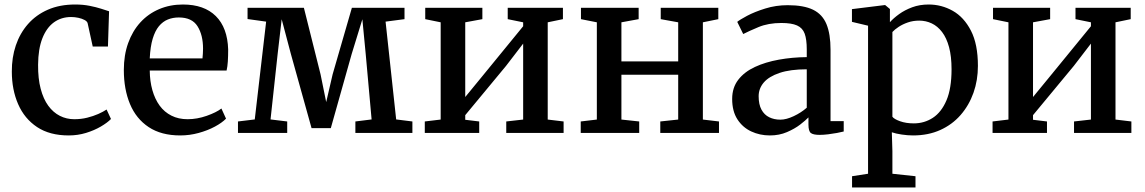

<svg xmlns="http://www.w3.org/2000/svg" viewBox="-20 -590 5079 852"><path d="M285 11Q200.5 11 144.5 -26.2Q88.5 -63.5 60.5 -127.8Q32.5 -192 32.5 -272Q32 -334.5 50.2 -388.5Q68.5 -442.5 104.2 -483.2Q140 -524 192.5 -547Q245 -570 313.5 -570Q348.5 -570 377.5 -564.2Q406.5 -558.5 428.2 -551.5Q450 -544.5 464 -540L459 -383.5H391.5L369 -486.5Q367 -495 355.5 -501.2Q344 -507.5 327.8 -511Q311.5 -514.5 295.5 -514.5Q252 -514.5 219.2 -490.8Q186.5 -467 168 -420Q149.5 -373 149 -302.5Q148.5 -241.5 160.5 -196Q172.5 -150.5 194.2 -120.8Q216 -91 245.5 -76Q275 -61 309.5 -61Q340.5 -61 367.2 -67.8Q394 -74.5 416 -84.2Q438 -94 453 -104L472.5 -62Q456.5 -45.5 427.5 -28.5Q398.5 -11.5 361.8 -0.2Q325 11 285 11Z M780 11Q695.5 11 639.8 -26Q584 -63 556.8 -128.5Q529.5 -194 529.5 -279.5Q529.5 -345.5 548.8 -399Q568 -452.5 603 -490.8Q638 -529 686.2 -549.5Q734.5 -570 791.5 -570Q886 -570 937.8 -518.5Q989.5 -467 992.5 -370.5Q992.5 -340 991 -317.2Q989.5 -294.5 985.5 -277H644.5Q645 -229.5 656.2 -189.8Q667.5 -150 688.5 -121.2Q709.5 -92.5 740.8 -76.8Q772 -61 812.5 -61Q854.5 -61 897.2 -76Q940 -91 962.5 -108.5L983 -63.5Q965 -45 933.2 -28Q901.5 -11 861.5 0Q821.5 11 780 11ZM644.5 -331H878.5Q879.5 -339.5 880.2 -352Q881 -364.5 881 -374Q881 -434.5 856.5 -473.5Q832 -512.5 773.5 -512.5Q747 -512.5 724.8 -503.5Q702.5 -494.5 685.2 -473.8Q668 -453 657.5 -418Q647 -383 644.5 -331Z M1036 0V-51L1110.5 -60L1161 -494L1078.5 -505.5V-555.5H1328.5L1402.5 -260L1427.5 -137L1456 -260L1541.5 -555.5H1775V-505L1691 -494L1738 -60L1810 -51V0H1557V-51L1629 -60L1603 -348.5L1588 -504.5L1540.5 -350L1448 -21.5H1362.5L1270.5 -351.5L1230 -504.5L1212 -350L1180.5 -60L1254.5 -51V0Z M1865 0V-51L1935.5 -59.5V-491L1867 -505V-555.5H2120.5V-505L2044.5 -491V-159.5L2115.5 -246L2301.5 -473.5V-491L2233 -505V-555.5H2478V-505L2410.5 -491V-59.5L2481 -51V0H2226.5V-51L2301.5 -59.5V-396.5L2225.5 -297.5L2044.5 -79V-58.5L2106.5 -51V0Z M2557 0V-51L2628.5 -59.5V-491L2558 -505V-555.5H2814V-505L2737.5 -491V-317.5H2989.5V-491L2912 -505V-555.5H3167.5V-505L3099 -491V-59.5L3170.5 -51V0H2910V-51L2989.5 -59.5V-258.5H2737.5V-59.5L2816.5 -51V0Z M3396.5 11Q3351.5 11 3313.5 -6.8Q3275.5 -24.5 3252.2 -60.5Q3229 -96.5 3229 -151Q3229 -201 3256 -236Q3283 -271 3329.8 -292.8Q3376.5 -314.5 3436 -325.2Q3495.5 -336 3560 -336.5V-371Q3560 -415 3550.8 -440.5Q3541.5 -466 3517 -477Q3492.5 -488 3447.5 -488Q3389.5 -488 3345.8 -469.8Q3302 -451.5 3278 -439L3251.5 -493Q3262 -502 3295.2 -519.8Q3328.5 -537.5 3375.8 -552.2Q3423 -567 3475.5 -567Q3546.5 -567 3588 -546.8Q3629.5 -526.5 3647.5 -482.8Q3665.5 -439 3665.5 -369.5V-52.5H3724V-6.5Q3713 -3.5 3694.2 0Q3675.5 3.5 3654.8 6Q3634 8.5 3617 8.5Q3589.5 8.5 3578.5 0.5Q3567.5 -7.5 3567.5 -37.5V-69Q3555 -56 3530.8 -37.2Q3506.5 -18.5 3472.2 -3.8Q3438 11 3396.5 11ZM3443 -59Q3469 -59 3502 -74.5Q3535 -90 3560 -112V-282.5Q3487 -282.5 3439.5 -266.5Q3392 -250.5 3369.2 -223.8Q3346.5 -197 3346.5 -163Q3346.5 -126.5 3359 -103.5Q3371.5 -80.5 3393.2 -69.8Q3415 -59 3443 -59Z M3761 242V192L3832 181V-476L3760.5 -493V-549.5L3906 -567.5H3908L3929 -550V-491.5Q3945 -509.5 3970 -527.5Q3995 -545.5 4028 -557.8Q4061 -570 4101 -570Q4158 -570 4207.8 -542Q4257.5 -514 4288.5 -454Q4319.5 -394 4319.5 -297.5Q4319.5 -234 4299.8 -178.2Q4280 -122.5 4242.8 -79.8Q4205.5 -37 4152.2 -13Q4099 11 4031.5 11Q4008 11 3981.2 7Q3954.5 3 3937.5 -3L3940 80.5V181L4042.5 192V242ZM4035 -42.5Q4081.5 -42.5 4119.5 -67.2Q4157.5 -92 4180 -144.8Q4202.5 -197.5 4202.5 -282.5Q4202.5 -339.5 4191.5 -380.5Q4180.5 -421.5 4160.5 -447.8Q4140.5 -474 4114.5 -486.2Q4088.5 -498.5 4059 -498.5Q4032 -498.5 4008.8 -490.5Q3985.5 -482.5 3967.8 -470.8Q3950 -459 3940 -448V-72Q3947.5 -61.5 3974 -52Q4000.5 -42.5 4035 -42.5Z M4384.5 0V-51L4455 -59.5V-491L4386.5 -505V-555.5H4640V-505L4564 -491V-159.5L4635 -246L4821 -473.5V-491L4752.5 -505V-555.5H4997.5V-505L4930 -491V-59.5L5000.5 -51V0H4746V-51L4821 -59.5V-396.5L4745 -297.5L4564 -79V-58.5L4626 -51V0Z"/></svg>

Font: Merriweather Medium
Style: Regular
Weight: 500
Version: Version 2.100